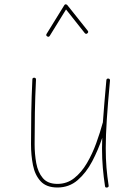

<svg xmlns="http://www.w3.org/2000/svg" viewBox="-20 -854 629 883"><path d="M485.8 -483.4Q476.1 -378.9 471.2 -304.7Q466.3 -230.5 466.3 -172.4Q466.3 -124 469.7 -83.3Q473.1 -42.5 479.5 -1Q481 6.3 473.1 8.3Q463.9 10.3 462.9 2Q456.5 -40 452.9 -81.8Q449.2 -123.5 449.2 -172.4Q449.2 -195.3 450.2 -220.2Q431.6 -164.6 404.1 -112.1Q376.5 -59.6 337.2 -25.6Q297.9 8.3 244.1 8.3Q193.4 8.3 167 -20.3Q140.6 -48.8 131.6 -94.5Q122.6 -140.1 122.6 -190.9Q122.6 -265.1 123.8 -336.4Q125 -407.7 128.9 -488.8Q128.9 -496.6 137.2 -496.6Q145.5 -496.6 145.5 -487.8Q141.6 -406.7 140.4 -335.9Q139.2 -265.1 139.2 -190.9Q139.2 -146 146.7 -104Q154.3 -62 176.8 -35.2Q199.2 -8.3 244.1 -8.3Q288.1 -8.3 321.5 -34.9Q355 -61.5 379.9 -104Q404.8 -146.5 422.6 -195.6Q440.4 -244.6 452.6 -289.6L453.1 -291Q456.1 -332 460 -380.1Q463.9 -428.2 469.2 -485.4Q470.2 -493.7 478.5 -492.7Q486.3 -491.7 485.8 -483.4ZM197.3 -686.5Q189.9 -690.9 194.3 -698.2L275.4 -829.6Q277.8 -834.5 282.7 -834Q287.6 -833.5 289.6 -830.6L383.3 -712.9Q388.7 -706.5 381.8 -700.7Q375.5 -695.3 369.6 -702.1L283.7 -810.5L209 -689.5Q204.6 -682.1 197.3 -686.5Z"/></svg>

Font: Mikhak-DS1-FD Thin
Style: Regular
Weight: 100
Designer: Amin Abedi
Version: Version 3.2